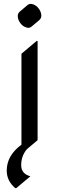

<svg xmlns="http://www.w3.org/2000/svg" viewBox="-20 -767 304 987"><path d="M137.7 -747.1Q144 -747.1 151.9 -744.1Q168 -737.8 178.2 -724.1Q192.4 -705.6 192.4 -686.5Q192.4 -672.4 181.2 -663.1L143.1 -630.9Q134.8 -624 126 -624Q119.6 -624 111.8 -627Q96.2 -632.8 85.4 -647Q71.3 -665.5 71.3 -684.6Q71.3 -698.7 82.5 -708L120.6 -740.2Q128.9 -747.1 137.7 -747.1ZM63.5 200.2H58.6Q14.6 163.1 14.6 109.9Q14.6 32.7 90.3 -23.4V-490.7L168.5 -556.6H173.3V-46.4L118.7 -0.5Q88.9 34.2 88.9 82.5Q88.9 126.5 136.2 139.2Z"/></svg>

Font: Gothica
Style: Book
Weight: 400
Designer: Wojciech Kalinowski "wmk69" (wmk69@o2.pl)
Foundry: Wojciech Kalinowski "wmk69" (wmk69@o2.pl)
Version: Version 2.1.0; 2021-05-14